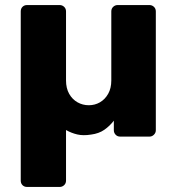

<svg xmlns="http://www.w3.org/2000/svg" viewBox="-20 -540 697 759"><path d="M87 199Q76 199 69 192Q62 185 62 174V-495Q62 -506 69 -513Q76 -520 87 -520H216Q226 -520 233.5 -513Q241 -506 241 -495V-222Q241 -191 253.5 -169Q266 -147 286.5 -135.5Q307 -124 331 -124Q355 -124 375 -135.5Q395 -147 407.5 -169Q420 -191 420 -222V-495Q420 -506 427.5 -513Q435 -520 445 -520H571Q581 -520 588.5 -513Q596 -506 596 -495V-25Q596 -15 588.5 -7.5Q581 0 571 0H455Q444 0 437 -7.5Q430 -15 430 -25V-63Q414 -42 392.5 -27Q371 -12 340 -8Q309 -3 285.5 -8.5Q262 -14 241 -26V174Q241 185 233.5 192Q226 199 216 199Z"/></svg>

Font: Rubik
Style: Bold
Weight: 700
Designer: Hubert and Fischer
Foundry: Hubert and Fischer
Version: Version 2.300;gftools[0.9.30]